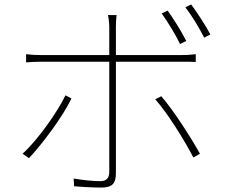

<svg xmlns="http://www.w3.org/2000/svg" viewBox="-20 -820 1040 868"><path d="M738 -772 711 -759C738 -722 775 -661 794 -621L822 -635C800 -679 763 -737 738 -772ZM844 -800 818 -787C847 -750 880 -695 903 -650L931 -664C911 -703 871 -764 844 -800ZM507 -752H468C471 -740 474 -715 474 -697C474 -652 474 -561 474 -528C474 -480 474 -113 474 -42C474 -15 461 -1 433 -1C405 -1 358 -5 313 -13L315 22C346 25 406 28 437 28C487 28 504 10 504 -37C504 -96 504 -446 504 -528C504 -567 504 -650 504 -697C504 -715 505 -738 507 -752ZM98 -575V-538C123 -540 141 -541 172 -541C229 -541 753 -541 801 -541C822 -541 843 -541 865 -540V-575C842 -572 819 -571 800 -571C753 -571 228 -571 171 -571C139 -571 124 -572 98 -575ZM303 -375 276 -389C239 -312 148 -184 82 -125L111 -105C170 -168 264 -292 303 -375ZM709 -385 682 -371C739 -307 818 -179 854 -108L884 -125C844 -197 765 -321 709 -385Z"/></svg>

Font: Source Han Sans JP VF
Style: Regular
Weight: 250
Designer: Ryoko NISHIZUKA 西塚涼子 (kana, bopomofo & ideographs); Paul D. Hunt (Latin, Greek & Cyrillic); Sandoll Communications 산돌커뮤니
Foundry: Adobe
Version: Version 2.004;hotconv 1.0.118;makeotfexe 2.5.65603